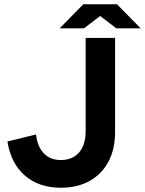

<svg xmlns="http://www.w3.org/2000/svg" viewBox="-20 -868 680 901"><path d="M265 13Q163 13 97 -44Q31 -101 15 -204L149 -237Q156 -178 186.5 -147.5Q217 -117 265 -117Q320 -117 351 -152.5Q382 -188 382 -255V-690H520V-248Q520 -169 489.5 -110.5Q459 -52 401.5 -19.5Q344 13 265 13ZM526 -735 378 -848H529L640 -735ZM260 -735 371 -848H522L374 -735Z"/></svg>

Font: Radio Canada Big SemiBold
Style: Regular
Weight: 600
Designer: Étienne Aubert Bonn
Foundry: Coppers and Brasses
Version: Version 1.001